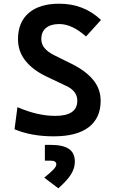

<svg xmlns="http://www.w3.org/2000/svg" viewBox="-20 -723 626 1032"><path d="M269 9.8Q147.9 9.8 58.1 -28.3L73.7 -147Q182.1 -100.1 276.9 -100.1Q395.5 -100.1 395.5 -181.6Q395.5 -233.9 335.9 -261.2L228 -312.5Q155.8 -347.2 116.2 -397.2Q76.7 -447.3 76.7 -512.7Q76.7 -603.5 134.5 -653.3Q192.4 -703.1 298.3 -703.1Q430.7 -703.1 522.9 -615.7L442.4 -526.9Q367.2 -593.8 298.8 -593.8Q252.9 -593.8 227.5 -573Q202.1 -552.2 202.1 -512.7Q202.1 -485.4 219.5 -464.6Q236.8 -443.8 269.5 -427.2L366.7 -378.9Q441.4 -341.8 481.2 -293.2Q521 -244.6 521 -181.2Q521 -88.4 456.8 -39.3Q392.6 9.8 269 9.8ZM293.5 289.1 217.8 231.9Q253.4 203.1 268.1 187.3Q282.7 171.4 282.7 160.6Q282.7 140.6 252.9 140.6H221.2V55.7H252Q318.8 55.7 350.6 77.6Q382.3 99.6 382.3 146Q382.3 181.6 361.1 215.1Q339.8 248.5 293.5 289.1Z"/></svg>

Font: CaskaydiaCove NFP SemiBold
Style: Regular
Weight: 600
Designer: Aaron Bell
Foundry: Saja Typeworks
Version: Version 2111.001; VTT 6.35;Nerd Fonts 3.1.1